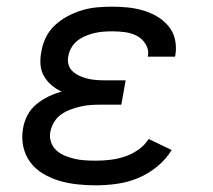

<svg xmlns="http://www.w3.org/2000/svg" viewBox="-20 -548 640 576"><path d="M267 8Q239 8 211.5 5Q184 2 158.5 -5.5Q133 -13 110 -26.5Q87 -40 71.5 -60.5Q56 -81 50 -107.5Q44 -134 49 -162Q52 -182 62 -201.5Q72 -221 89 -235Q106 -249 125.5 -258.5Q145 -268 165 -273Q148 -281 134.5 -292.5Q121 -304 112 -319.5Q103 -335 101.5 -354Q100 -373 104 -392Q107 -414 117.5 -435.5Q128 -457 145.5 -473Q163 -489 184 -500Q205 -511 227 -517.5Q249 -524 271.5 -526Q294 -528 316 -528Q341 -528 364.5 -525.5Q388 -523 410 -516.5Q432 -510 451.5 -498.5Q471 -487 485.5 -469.5Q500 -452 505 -429.5Q510 -407 506 -382L505 -378H423L424 -380Q427 -399 417 -415.5Q407 -432 390.5 -440.5Q374 -449 355 -451.5Q336 -454 317 -454Q304 -454 290.5 -453Q277 -452 264 -449Q251 -446 237.5 -440.5Q224 -435 213 -426.5Q202 -418 194.5 -405.5Q187 -393 185 -380Q182 -367 185.5 -354.5Q189 -342 198.5 -333.5Q208 -325 219.5 -320Q231 -315 243 -312Q255 -309 268.5 -308Q282 -307 295 -307H357L344 -234H282Q267 -234 252 -233Q237 -232 222 -228.5Q207 -225 192 -219.5Q177 -214 164 -205Q151 -196 142.5 -182Q134 -168 131 -153Q128 -137 133 -122Q138 -107 149 -97Q160 -87 174.5 -81Q189 -75 204 -71.5Q219 -68 235.5 -67Q252 -66 268 -66Q289 -66 310.5 -68.5Q332 -71 353.5 -78Q375 -85 394.5 -98.5Q414 -112 426 -131L495 -98Q478 -70 451 -48Q424 -26 393.5 -13.5Q363 -1 330.5 3.5Q298 8 267 8Z"/></svg>

Font: Iosevka Plex Etoile
Style: Italic
Weight: 400
Italic angle: -9°
Designer: Belleve Invis
Foundry: Belleve Invis
Version: Version 25.1.1; ttfautohint (v1.8.4)